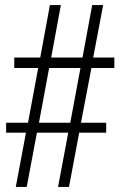

<svg xmlns="http://www.w3.org/2000/svg" viewBox="-20 -734 475 754"><path d="M42 0H85L125 -213H248L208 0H251L291 -213H397V-252H298L339 -467H429V-508H346L385 -714H342L304 -508H181L219 -714H176L138 -508H36V-467H130L90 -252H4V-213H82ZM133 -252 173 -467H296L256 -252Z"/></svg>

Font: Noto Serif Georgian ExtraCondensed Light
Style: Regular
Weight: 300
Width: 2
Designer: Monotype Design Team, Akaki Razmadze
Foundry: Google LLC
Version: Version 2.003